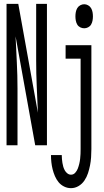

<svg xmlns="http://www.w3.org/2000/svg" viewBox="-20 -755 540 998"><path d="M14 0V-735H75L177 -169Q174 -237 171 -305Q168 -373 168 -441V-735H224V0H163L61 -566Q64 -498 67.5 -430Q71 -362 71 -294V0ZM418 -608Q407 -608 397 -613Q387 -618 381.5 -627.5Q376 -637 374 -648Q372 -659 372 -670Q372 -681 374 -692Q376 -703 381.5 -712.5Q387 -722 397 -727.5Q407 -733 418 -733Q428 -733 438 -727.5Q448 -722 453.5 -712.5Q459 -703 461 -692Q463 -681 463 -670Q463 -659 461 -648Q459 -637 453.5 -627.5Q448 -618 438 -613Q428 -608 418 -608ZM349 223Q330 223 313 214.5Q296 206 284.5 192Q273 178 265.5 160.5Q258 143 253.5 125Q249 107 247 88.5Q245 70 245 51H301Q301 62 302 72Q303 82 304.5 92Q306 102 309 112Q312 122 317 131Q322 140 330.5 146.5Q339 153 349 153Q362 153 371 143Q380 133 384.5 121Q389 109 392 96.5Q395 84 396.5 71Q398 58 398.5 45.5Q399 33 399 20V-450H321V-520H455V20Q455 41 453.5 62.5Q452 84 448 104.5Q444 125 437.5 145Q431 165 419 183Q407 201 388.5 212Q370 223 349 223Z"/></svg>

Font: Zed Mono
Style: Regular
Weight: 400
Monospace: yes
Designer: Belleve Invis
Foundry: Belleve Invis
Version: Version 1.0.0; ttfautohint (v1.8.4)